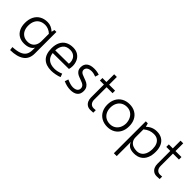

<svg xmlns="http://www.w3.org/2000/svg" viewBox="140 -1705 2998 2998"><g transform="rotate(45 1639.5 -205.5)"><path d="M494.6 -475.6V0Q494.6 120.1 413.1 177.2Q331.5 234.4 183.1 235.4L175.3 177.2Q269.5 172.9 325.4 150.9Q381.3 128.9 406.5 88.1Q431.6 47.4 431.6 -17.1V-65.4Q409.2 -27.8 366.2 -8.3Q323.2 11.2 262.2 11.2Q195.8 11.2 147.2 -17.8Q98.6 -46.9 72.5 -100.8Q46.4 -154.8 46.4 -228Q46.4 -308.1 75.7 -366.7Q105 -425.3 159.7 -456.8Q214.4 -488.3 288.6 -488.3Q332.5 -488.3 368.4 -472.2Q404.3 -456.1 439.5 -424.3L451.7 -475.6ZM431.6 -210.9V-372.1Q401.4 -401.4 365 -415.8Q328.6 -430.2 294.9 -430.2Q238.3 -430.2 197.3 -406.7Q156.2 -383.3 134.5 -339.1Q112.8 -294.9 112.8 -233.4Q112.8 -180.7 131.8 -138.9Q150.9 -97.2 189 -72.8Q227.1 -48.3 281.7 -48.3Q328.1 -48.3 362.1 -68.1Q396 -87.9 413.8 -124.8Q431.6 -161.6 431.6 -211.4Z M1051.8 -278.8Q1051.8 -240.2 1041.5 -205.1L686 -202.1Q695.8 -125 744.4 -85.9Q793 -46.9 879.4 -46.9Q943.8 -46.9 1019 -79.1L1039.1 -22.9Q1004.4 -8.3 953.9 1.5Q903.3 11.2 862.3 11.2Q747.1 11.2 683.6 -50.5Q620.1 -112.3 620.1 -240.7Q620.1 -320.8 647.7 -376.7Q675.3 -432.6 727.5 -461.4Q779.8 -490.2 852.5 -490.2Q918.9 -490.2 963.9 -460.2Q1008.8 -430.2 1030.3 -381.8Q1051.8 -333.5 1051.8 -278.8ZM985.4 -290Q985.4 -326.2 970 -358.4Q954.6 -390.6 923.1 -410.6Q891.6 -430.7 844.7 -430.7Q766.1 -430.7 727.3 -384.3Q688.5 -337.9 684.6 -259.3L982.9 -262.2Q985.4 -276.9 985.4 -290Z M1130.9 -23.9 1150.9 -83Q1193.4 -64 1225.3 -55.2Q1257.3 -46.4 1286.6 -45.9Q1336.4 -46.9 1362.3 -66.7Q1388.2 -86.4 1388.7 -123.5Q1388.7 -149.9 1374.5 -167Q1360.4 -184.1 1339.8 -194.1Q1319.3 -204.1 1284.2 -216.3Q1241.2 -231 1214.8 -244.9Q1188.5 -258.8 1169.7 -285.4Q1150.9 -312 1150.9 -355Q1151.4 -420.4 1194.8 -454.8Q1238.3 -489.3 1319.8 -489.3Q1385.3 -489.3 1434.6 -469.7L1416 -410.6Q1361.8 -431.6 1319.8 -431.6Q1269.5 -431.2 1241.7 -412.1Q1213.9 -393.1 1211.9 -357.4Q1211.9 -335 1224.6 -320.1Q1237.3 -305.2 1256.1 -296.4Q1274.9 -287.6 1308.6 -275.4Q1353 -260.3 1381.1 -245.4Q1409.2 -230.5 1429.4 -200.9Q1449.7 -171.4 1449.7 -123.5Q1449.7 -57.1 1408 -22.5Q1366.2 12.2 1286.6 12.2Q1247.6 11.7 1210.4 3.2Q1173.3 -5.4 1130.9 -23.9Z M1793 -46.4V8.8Q1760.7 11.7 1728.5 11.7Q1687 11.7 1658 -7.8Q1628.9 -27.3 1614.3 -60.3Q1599.6 -93.3 1599.6 -133.3V-419.4H1511.2V-475.1H1599.6V-646H1658.7V-475.1H1790.5V-419.4H1658.7V-146Q1658.7 -100.1 1682.1 -71.8Q1705.6 -43.5 1748.5 -43.5Q1772.5 -43.5 1793 -46.4Z M1858.4 -235.8Q1858.4 -310.5 1888.7 -367.7Q1918.9 -424.8 1974.4 -456.1Q2029.8 -487.3 2102.5 -487.3Q2174.3 -487.3 2228.5 -456.1Q2282.7 -424.8 2312 -367.7Q2341.3 -310.5 2340.3 -235.8Q2340.3 -161.6 2310.8 -105.5Q2281.2 -49.3 2227.5 -18.6Q2173.8 12.2 2102.5 12.2Q2029.8 12.2 1974.4 -18.6Q1918.9 -49.3 1888.7 -105.7Q1858.4 -162.1 1858.4 -235.8ZM2274.9 -235.8Q2272.9 -293 2250.7 -336.4Q2228.5 -379.9 2190.2 -403.8Q2151.9 -427.7 2102.5 -427.7Q2049.3 -427.7 2009 -403.8Q1968.8 -379.9 1946.8 -335.9Q1924.8 -292 1924.8 -234.9Q1924.8 -179.2 1946.8 -136.7Q1968.8 -94.2 2009 -71Q2049.3 -47.9 2102.5 -47.9Q2152.3 -47.9 2190.9 -71.3Q2229.5 -94.7 2251.5 -137.2Q2273.4 -179.7 2274.9 -235.8Z M2915.5 -248.5Q2915.5 -168.9 2889.9 -110.6Q2864.3 -52.2 2814 -20.5Q2763.7 11.2 2691.4 11.2Q2622.1 11.2 2584.2 -13.4Q2546.4 -38.1 2531.2 -83.5V229.5H2467.8L2468.3 -475.6H2512.7L2529.8 -414.6Q2563.5 -450.7 2607.9 -469.5Q2652.3 -488.3 2704.1 -488.3Q2772 -488.3 2819.3 -459.5Q2866.7 -430.7 2891.1 -376.7Q2915.5 -322.8 2915.5 -248.5ZM2849.1 -249.5Q2849.1 -302.7 2832 -342.5Q2814.9 -382.3 2781.7 -403.8Q2748.5 -425.3 2701.7 -425.3Q2653.3 -425.3 2614 -410.6Q2574.7 -396 2531.2 -361.3V-189.5Q2531.2 -139.6 2554 -107.4Q2576.7 -75.2 2613.8 -60.5Q2650.9 -45.9 2694.8 -45.9Q2738.3 -45.9 2772.9 -67.4Q2807.6 -88.9 2828.4 -134.5Q2849.1 -180.2 2849.1 -249.5Z M3258.8 -46.4V8.8Q3226.6 11.7 3194.3 11.7Q3152.8 11.7 3123.8 -7.8Q3094.7 -27.3 3080.1 -60.3Q3065.4 -93.3 3065.4 -133.3V-419.4H2977.1V-475.1H3065.4V-646H3124.5V-475.1H3256.3V-419.4H3124.5V-146Q3124.5 -100.1 3147.9 -71.8Q3171.4 -43.5 3214.4 -43.5Q3238.3 -43.5 3258.8 -46.4Z"/></g></svg>

Font: Selawik Semilight
Style: Regular
Weight: 300
Designer: Aaron Bell
Foundry: Microsoft Corporation
Version: Version 1.01